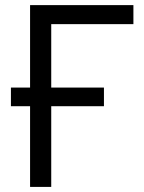

<svg xmlns="http://www.w3.org/2000/svg" viewBox="-20 -734 567 754"><path d="M503.9 -713.9V-639.2H181.2V-390.1H388.2V-316.9H181.2V0H98.1V-316.9H22.9V-390.1H98.1V-713.9Z"/></svg>

Font: OpenSans
Style: Regular
Weight: 400
Foundry: Ascender Corporation
Version: Version 1.10